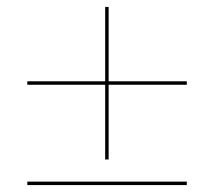

<svg xmlns="http://www.w3.org/2000/svg" viewBox="-20 -575 620 555"><path d="M294 -555V-340H520V-330H294V-114H284V-330H59V-340H284V-555ZM59 -50H520V-40H59Z"/></svg>

Font: Lato TR Hairline
Style: Regular
Weight: 250
Designer: Lukasz Dziedzic
Foundry: Lukasz Dziedzic
Version: Version 1.104 2013